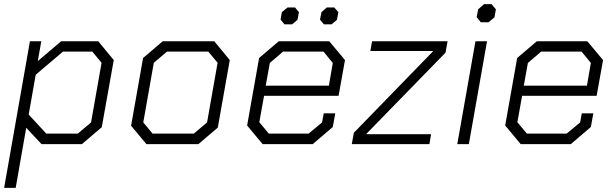

<svg xmlns="http://www.w3.org/2000/svg" viewBox="-21 -698 2978 930"><path d="M124 -498H179L162 -402L275 -498H455L530 -407L472 -82L376 0H180L106 -79L55 212H-1ZM356 -51 420 -105 471 -394 426 -448H284L152 -336L118 -143L203 -51Z M614 -89 672 -417 767 -498H1017L1092 -407L1034 -80L940 0H688ZM918 -51 982 -105 1033 -394 988 -448H788L724 -394L673 -105L718 -51Z M1176 -90 1234 -417 1329 -498H1574L1650 -407L1619 -234H1258L1235 -106L1281 -51H1474L1539 -105L1547 -149H1603L1591 -83L1494 0H1251ZM1572 -283 1591 -393 1546 -448H1350L1286 -393L1266 -283ZM1338 -603 1344 -639 1372 -662H1408L1427 -639L1420 -602L1394 -580H1357ZM1529 -603 1536 -639 1562 -662H1598L1618 -639L1611 -602L1585 -580H1548Z M1693 -55 2076 -449V-451H1773L1781 -498H2147L2137 -443L1754 -50V-48H2067L2059 0H1683Z M2288 -615 2295 -653 2324 -678H2360L2381 -653L2374 -614L2345 -590H2308ZM2282 -498H2338L2250 0H2194Z M2426 -90 2484 -417 2579 -498H2824L2900 -407L2869 -234H2508L2485 -106L2531 -51H2724L2789 -105L2797 -149H2853L2841 -83L2744 0H2501ZM2822 -283 2841 -393 2796 -448H2600L2536 -393L2516 -283Z"/></svg>

Font: Chakra Petch Light
Style: Italic
Weight: 300
Italic angle: -10°
Designer: Katatrad Aksorn Co.,Ltd.
Foundry: Cadson Demak Co.,Ltd.
Version: Version 1.000; ttfautohint (v1.6)